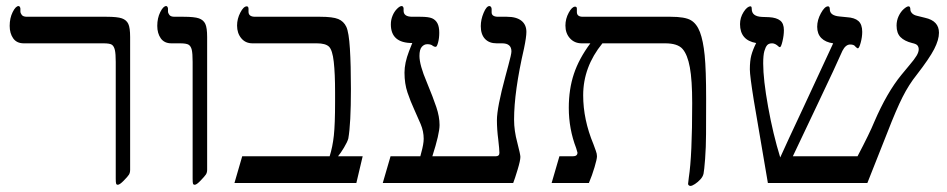

<svg xmlns="http://www.w3.org/2000/svg" viewBox="-20 -609 3153 639"><path d="M413.1 -43.9Q413.1 -34.2 409.2 -27.8Q405.3 -21.5 391.8 -7.8Q378.4 5.9 372.1 5.9Q367.7 5.9 366.5 2.2Q365.2 -1.5 365.2 -14.2V-402.8Q365.2 -430.2 362.3 -442.6Q359.4 -455.1 352.5 -460Q345.7 -464.8 324.2 -464.8H59.1Q35.6 -464.8 23.9 -481.4Q12.2 -498 12.2 -522.9Q12.2 -548.8 22.2 -568.8Q32.2 -588.9 42 -588.9Q44.4 -588.9 46.1 -585.9Q47.9 -583 47.9 -580.1V-570.8Q47.9 -565.4 52.5 -559.3Q57.1 -553.2 69.8 -553.2H335Q370.6 -553.2 385.7 -547.9Q400.9 -542.5 407 -529.5Q413.1 -516.6 413.1 -485.8Z M669.4 -43.9Q669.4 -34.7 665.3 -28.3Q661.1 -22 647.7 -8.1Q634.3 5.9 628.4 5.9Q623.5 5.9 622.3 2.2Q621.1 -1.5 621.1 -14.2V-402.8Q621.1 -431.2 618.2 -443.4Q615.2 -455.6 607.7 -460.2Q600.1 -464.8 579.1 -464.8H550.3Q526.9 -464.8 515.1 -481.4Q503.4 -498 503.4 -522.9Q503.4 -548.8 513.4 -568.8Q523.4 -588.9 533.2 -588.9Q535.6 -588.9 537.4 -585.9Q539.1 -583 539.1 -580.1V-570.8Q539.1 -565.4 543.7 -559.3Q548.3 -553.2 561 -553.2H591.3Q627 -553.2 642.1 -547.9Q657.2 -542.5 663.3 -529.5Q669.4 -516.6 669.4 -485.8Z M1166 0H760.3L786.1 -88.9H1077.1Q1086.9 -119.6 1091.1 -158Q1095.2 -196.3 1095.2 -269V-302.2Q1095.2 -364.3 1090.8 -403.3Q1086.4 -442.4 1075 -453.6Q1063.5 -464.8 1034.2 -464.8H820.3Q796.9 -464.8 783 -481.7Q769 -498.5 769 -523.9Q769 -546.4 779.8 -567.1Q790.5 -587.9 801.3 -587.9Q807.1 -587.9 807.1 -579.1V-569.8Q807.1 -553.2 829.1 -553.2H1045.9Q1087.4 -553.2 1105.7 -545.7Q1124 -538.1 1132.6 -519.8Q1141.1 -501.5 1144.5 -447.3Q1147.9 -393.1 1147.9 -313Q1147.9 -196.3 1139.2 -147.9Q1136.2 -136.7 1124.8 -117.7Q1113.3 -98.6 1105 -88.9H1187Z M1731.9 -502.9Q1731.9 -485.8 1724.1 -448.2Q1690.9 -304.2 1690.9 -210.9Q1690.9 -173.8 1701.7 -134.3Q1711.9 -94.7 1711.9 -86.9Q1711.9 -74.7 1702.6 -44.2Q1693.4 -13.7 1688 0H1253.9L1279.8 -88.9H1378.9L1381.8 -100.1Q1390.1 -129.4 1390.1 -147Q1390.1 -171.9 1380.1 -195.8Q1370.1 -219.7 1358.2 -245.6Q1346.2 -271.5 1336.2 -301Q1326.2 -330.6 1326.2 -367.2Q1326.2 -399.4 1341.3 -438.5L1352.1 -465.8Q1280.8 -465.8 1280.8 -527.8Q1280.8 -543 1286.4 -556.6Q1292 -570.3 1301.3 -579.6Q1310.5 -588.9 1316.9 -588.9Q1319.8 -588.9 1321.5 -586.2Q1323.2 -583.5 1323.2 -581.1V-573.2Q1323.2 -553.2 1352.1 -553.2H1378.9Q1406.2 -553.2 1418 -548.1Q1429.7 -543 1435.8 -531.5Q1441.9 -520 1441.9 -500Q1441.9 -481.9 1438 -467.5Q1434.1 -453.1 1430.2 -453.1Q1425.3 -453.1 1420.9 -456.1Q1415 -461.9 1401.9 -461.9Q1391.6 -461.9 1383.8 -453.1Q1376 -444.3 1376 -422.9Q1376 -392.6 1400.4 -335.4Q1421.4 -284.7 1432.1 -252.7Q1442.9 -220.7 1442.9 -192.9Q1442.9 -163.6 1418.9 -88.9H1629.9Q1642.1 -88.9 1642.1 -100.1Q1642.1 -110.8 1638.2 -145Q1633.8 -178.7 1633.8 -209Q1633.8 -250.5 1662.1 -355L1671.9 -391.6Q1682.1 -428.7 1682.1 -438Q1682.1 -464.8 1650.9 -464.8H1632.8Q1607.9 -464.8 1594 -479.7Q1580.1 -494.6 1580.1 -522Q1580.1 -543.9 1589.6 -566.4Q1599.1 -588.9 1608.9 -588.9Q1611.8 -588.9 1614 -585.9Q1616.2 -583 1616.2 -579.1V-567.9Q1616.2 -553.2 1638.2 -553.2H1667Q1698.7 -553.2 1715.3 -540Q1731.9 -526.9 1731.9 -502.9Z M2330.1 -279.8Q2330.1 -207 2329.8 -162.8Q2329.6 -118.7 2326.7 -80.1Q2323.7 -41.5 2321.5 -31.2Q2319.3 -21 2311 -12Q2302.7 -2.9 2293 3.4Q2283.2 9.8 2277.8 9.8Q2274.9 9.8 2272.5 7.8Q2270 5.9 2270 2.9L2272.5 -18.6Q2283.7 -90.3 2283.7 -266.1Q2283.7 -342.3 2275.9 -384.8Q2268.1 -427.2 2251.7 -446Q2235.4 -464.8 2193.8 -464.8H1984.9Q1920.9 -386.2 1920.9 -292Q1920.9 -210.9 1955.1 -128.9Q1959.5 -116.7 1963.1 -106.9Q1966.8 -97.2 1966.8 -88.9Q1966.8 -79.6 1958.7 -52.5Q1950.7 -25.4 1939.9 0H1815.9L1841.8 -88.9H1886.7Q1901.9 -88.9 1901.9 -101.1L1897.5 -116.2Q1873 -179.7 1873 -250Q1873 -312 1889.9 -362.8Q1906.7 -413.6 1944.8 -464.8H1916Q1892.1 -464.8 1877 -481.4Q1861.8 -498 1861.8 -523.9Q1861.8 -546.4 1872.8 -566.7Q1883.8 -586.9 1894 -586.9Q1899.9 -586.9 1899.9 -580.1V-568.8Q1899.9 -553.2 1919.9 -553.2H2211.9Q2259.8 -553.2 2279.3 -541.7Q2298.8 -530.3 2309.6 -502Q2320.3 -473.6 2325.2 -425.3Q2330.1 -377 2330.1 -279.8Z M3105 -500Q3105 -476.6 3089.1 -445.6Q3073.2 -414.6 3030.8 -359.9Q3004.9 -327.6 2983.9 -286.1Q2962.9 -244.6 2933.6 -168.9L2866.7 0H2535.6L2488.8 -274.9Q2475.6 -356.9 2475.6 -377.9Q2475.6 -406.7 2480.5 -425Q2485.4 -443.4 2496.6 -465.8Q2442.9 -475.1 2442.9 -528.8Q2442.9 -550.3 2454.8 -569.1Q2466.8 -587.9 2478 -587.9Q2481.9 -587.9 2481.9 -579.1Q2481.9 -554.2 2516.1 -552.7L2540 -551.8Q2564.5 -550.3 2576.7 -540.5Q2588.9 -530.8 2588.9 -508.8Q2588.9 -491.2 2584.2 -471.7Q2579.6 -452.1 2575.7 -452.1Q2572.8 -452.1 2571.3 -454.1Q2560.1 -464.8 2549.8 -464.8Q2538.6 -464.8 2533.2 -458.7Q2527.8 -452.6 2523.9 -439Q2520 -425.3 2520 -397.9Q2520 -344.2 2536.4 -253.4Q2552.7 -162.6 2576.7 -85Q2597.2 -130.9 2654.3 -252.4L2752.9 -464.8Q2727.5 -468.3 2713.6 -482.2Q2699.7 -496.1 2699.7 -520Q2699.7 -542.5 2712.2 -565.2Q2724.6 -587.9 2735.8 -587.9Q2741.7 -587.9 2741.7 -578.1Q2741.7 -557.1 2773.9 -554.2L2797.9 -551.8Q2824.2 -550.3 2836.9 -539.1Q2849.6 -527.8 2849.6 -502.9Q2849.6 -485.8 2844.5 -467Q2839.4 -448.2 2835 -448.2Q2832.5 -448.2 2826.7 -454.1Q2822.3 -460.9 2809.6 -460.9Q2794.4 -460.9 2783.7 -439.9Q2762.7 -391.6 2701.2 -262.7L2618.7 -88.9H2834Q2874.5 -166 2889.6 -203.1Q2931.6 -300.8 2980 -359.9L3006.3 -391.6Q3023.4 -411.6 3030.5 -423.6Q3037.6 -435.5 3037.6 -444.8Q3037.6 -452.6 3033.4 -457.8Q3029.3 -462.9 3015.6 -465.8Q2990.2 -472.2 2977.1 -485.4Q2963.9 -498.5 2963.9 -523.9Q2963.9 -540.5 2970.7 -555.2Q2977.5 -569.8 2987.8 -578.9Q2998 -587.9 3003.9 -587.9Q3009.8 -587.9 3009.8 -577.1Q3009.8 -570.8 3015.6 -564.7Q3021.5 -558.6 3032.7 -556.2L3058.6 -549.8Q3105 -539.6 3105 -500Z"/></svg>

Font: Tinos
Style: Regular
Weight: 400
Designer: Steve Matteson
Foundry: Monotype Imaging Inc.
Version: Version 1.23